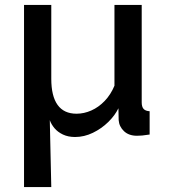

<svg xmlns="http://www.w3.org/2000/svg" viewBox="-20 -543 685 775"><path d="M77 -523H187V-225Q187 -155 212.5 -119.5Q238 -84 289 -84Q319 -84 348.5 -97Q378 -110 402.5 -135.5Q427 -161 442 -197V-523H552V-130Q552 -112 559.5 -103.5Q567 -95 584 -94V0Q566 3 554 4Q542 5 533 5Q500 5 480.5 -13.5Q461 -32 459 -58L458 -106Q444 -77 417 -50.5Q390 -24 355 -7Q320 10 283 10Q255 10 234 0Q213 -10 200 -25.5Q187 -41 181 -58L187 212H77Z"/></svg>

Font: Raleway Thin SemiBold
Style: Regular
Weight: 600
Version: Version 4.026